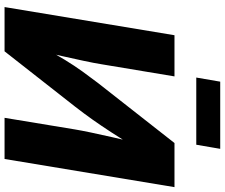

<svg xmlns="http://www.w3.org/2000/svg" viewBox="-90 -872 963 822"><g transform="rotate(90 391.0 -461.5)"><path d="M661.1 0H484.9L534.7 -301.8Q539.1 -328.1 547.6 -368.9Q556.2 -409.7 567.4 -459Q578.6 -508.3 590.8 -561L611.8 -559.1Q575.7 -501.5 547.4 -457.8Q519 -414.1 492.9 -377.2Q466.8 -340.3 436.5 -301.3L200.2 0H10.7L131.3 -727.5H307.6L255.9 -417Q251 -385.7 241.2 -339.8Q231.4 -293.9 220.5 -245.6Q209.5 -197.3 200.2 -157.7L184.1 -164.6Q211.4 -216.8 236.8 -258.3Q262.2 -299.8 286.9 -334Q311.5 -368.2 335 -398.9L592.8 -727.5H781.7ZM617.7 -923.3 600.1 -820.8H312.5L330.1 -923.3Z"/></g></svg>

Font: Inter 16pt ExtraBold
Style: Italic
Weight: 800
Italic angle: -9.3988°
Version: Version 4.001;git-66647c0bb